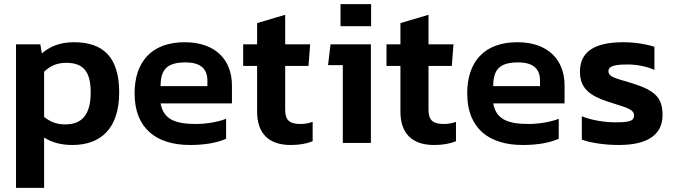

<svg xmlns="http://www.w3.org/2000/svg" viewBox="-20 -687 3242 923"><path d="M57 216H192V-26C229 -2 274 10 328 10C467 10 553 -72 553 -243C553 -414 474 -484 336 -484C269 -484 222 -465 181 -430L174 -474H57ZM294 -89C248 -89 220 -103 192 -125V-342C222 -371 255 -385 298 -385C381 -385 416 -343 416 -242C416 -136 374 -89 294 -89Z M894 10C963 10 1023 0 1067 -20V-116C1030 -101 972 -91 922 -91C821 -91 766 -114 752 -190H1095V-276C1095 -400 1015 -484 868 -484C708 -484 627 -389 627 -238C627 -71 730 10 894 10ZM752 -273C752 -353 783 -387 872 -387C948 -387 977 -353 977 -299V-273Z M1377 10C1420 10 1453 4 1483 -8V-101C1462 -94 1444 -91 1425 -91C1374 -91 1351 -107 1351 -159V-370H1463L1471 -474H1351V-616L1216 -576V-474H1149V-370H1216V-150C1216 -51 1267 10 1377 10Z M1617 -561H1764V-667H1617ZM1628 0H1763V-474H1569L1557 -374H1628Z M2066 10C2109 10 2142 4 2172 -8V-101C2151 -94 2133 -91 2114 -91C2063 -91 2040 -107 2040 -159V-370H2152L2160 -474H2040V-616L1905 -576V-474H1838V-370H1905V-150C1905 -51 1956 10 2066 10Z M2493 10C2562 10 2622 0 2666 -20V-116C2629 -101 2571 -91 2521 -91C2420 -91 2365 -114 2351 -190H2694V-276C2694 -400 2614 -484 2467 -484C2307 -484 2226 -389 2226 -238C2226 -71 2329 10 2493 10ZM2351 -273C2351 -353 2382 -387 2471 -387C2547 -387 2576 -353 2576 -299V-273Z M2955 10C3093 10 3165 -39 3165 -134C3165 -216 3131 -252 3018 -287C2940 -311 2905 -316 2905 -345C2905 -372 2942 -377 2999 -377C3039 -377 3090 -368 3126 -351V-462C3090 -474 3035 -484 2977 -484C2830 -484 2768 -433 2768 -343C2768 -261 2816 -227 2903 -198C2985 -171 3028 -164 3028 -132C3028 -104 3003 -99 2937 -99C2887 -99 2823 -109 2777 -128V-16C2816 -1 2884 10 2955 10Z"/></svg>

Font: Kanit Medium
Style: Regular
Weight: 500
Designer: Katatrad Team
Foundry: CadsonDemak
Version: Version 1.000;PS 001.000;hotconv 1.0.88;makeotf.lib2.5.64775